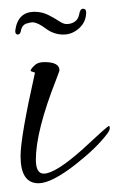

<svg xmlns="http://www.w3.org/2000/svg" viewBox="-20 -408 271 439"><path d="M68 11Q27 11 27 -51Q27 -95 60 -242Q50 -245 50 -246Q50 -251 62 -261Q69 -266 82 -266Q116 -266 116 -247Q116 -246 108 -225Q62 -108 62 -43Q62 -11 80 -11Q106 -11 167 -65Q226 -120 229 -120Q231 -120 231 -115Q231 -110 225 -102Q213 -86 195.5 -69Q178 -52 154 -33Q98 11 68 11ZM20 -329Q14 -330 15 -339Q21 -381 59 -381Q76 -381 90 -374Q104 -367 114.5 -360Q125 -353 132 -353Q143 -353 151 -358.5Q159 -364 161 -375Q163 -388 170 -388Q177 -388 177 -380Q177 -358 161 -343.5Q145 -329 125 -329Q103 -329 85 -342.5Q67 -356 56 -357Q49 -357 40 -354Q31 -351 28 -339Q27 -329 20 -329Z"/></svg>

Font: Ole
Style: Regular
Weight: 400
Designer: Robert E. Leuschke
Foundry: Robert E. Leuschke
Version: Version 1.010; ttfautohint (v1.8.3)